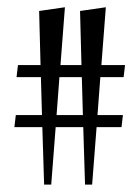

<svg xmlns="http://www.w3.org/2000/svg" viewBox="-20 -557 383 527"><path d="M101.1 -50.3 96.2 -208H19.5L23.4 -241.2H95.2L92.3 -345.2H25.4L29.3 -378.4H91.3L87.4 -526.9L158.2 -537.1L146 -378.4H203.6L199.7 -526.9L270.5 -537.1L258.3 -378.4H323.2L319.3 -345.2H255.4L247.6 -241.2H317.4L313.5 -208H245.1L232.9 -50.3H213.4L208.5 -208H132.8L120.6 -50.3ZM135.3 -241.2H207.5L204.6 -345.2H143.1Z"/></svg>

Font: Montez
Style: Regular
Weight: 400
Designer: Astigmatic (AOETI)
Foundry: Astigmatic (AOETI)
Version: Version 1.001